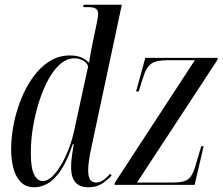

<svg xmlns="http://www.w3.org/2000/svg" viewBox="-20 -780 939 810"><path d="M125 10Q89 10 67.5 -12Q46 -34 36.5 -70.5Q27 -107 27 -150Q27 -200 37.5 -254.5Q48 -309 68.5 -360.5Q89 -412 119 -454Q149 -496 188 -521Q227 -546 275 -546Q304 -546 322.5 -538Q341 -530 356 -515Q358 -534 362.5 -556Q367 -578 369 -590L389 -686Q391 -697 392.5 -706.5Q394 -716 394 -723Q394 -735 385.5 -742.5Q377 -750 351 -750H331L333 -760H494L374 -198Q370 -178 364.5 -153Q359 -128 355.5 -104Q352 -80 352 -64Q352 -34 360.5 -22Q369 -10 386 -10Q402 -10 417 -21Q432 -32 445 -47L451 -39Q429 -17 407.5 -3.5Q386 10 352 10Q280 10 280 -74Q280 -100 283.5 -122.5Q287 -145 291 -172H287Q264 -102 237 -62Q210 -22 181.5 -6Q153 10 125 10ZM160 -16Q181 -16 202 -37Q223 -58 241.5 -91Q260 -124 273 -160Q286 -196 292 -225L352 -501Q344 -518 328 -526Q312 -534 294 -534Q262 -534 234 -509.5Q206 -485 183.5 -443.5Q161 -402 144.5 -350Q128 -298 119 -243Q110 -188 110 -136Q110 -69 124.5 -42.5Q139 -16 160 -16ZM463 0 465 -10 802 -526H687Q640 -526 618.5 -511.5Q597 -497 583 -451L565 -394H554L593 -536H899L897 -527L558 -10H711Q757 -10 774.5 -24.5Q792 -39 802 -72L829 -163H839L801 0Z"/></svg>

Font: Noto Serif Display ExtraCondensed
Style: Italic
Weight: 400
Width: 2
Italic angle: -12°
Designer: Monotype Design Team
Foundry: Monotype Imaging Inc.
Version: Version 2.009